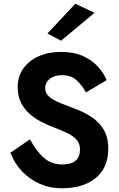

<svg xmlns="http://www.w3.org/2000/svg" viewBox="-20 -993 642 1032"><path d="M488 -924 385 -973 235 -813 308 -774ZM141 -244 36 -172Q58 -114 99 -71.5Q140 -29 194 -5Q248 19 310 19Q428 19 495 -36.5Q562 -92 562 -194Q562 -256 536.5 -297.5Q511 -339 470 -365.5Q429 -392 384 -408Q342 -424 305.5 -438.5Q269 -453 246 -472Q223 -491 223 -518Q223 -550 248 -569.5Q273 -589 314 -589Q360 -589 390 -563Q420 -537 442 -496L553 -562Q539 -598 508 -633Q477 -668 427.5 -691Q378 -714 308 -714Q240 -714 187.5 -690.5Q135 -667 105 -624.5Q75 -582 75 -524Q75 -475 94 -439Q113 -403 142 -378.5Q171 -354 202.5 -338Q234 -322 260 -312Q300 -297 334 -281.5Q368 -266 389 -245Q410 -224 410 -190Q410 -109 315 -109Q257 -109 216.5 -144Q176 -179 141 -244Z"/></svg>

Font: Jost-600-Semi-PL
Style: Regular
Weight: 600
Version: Version 3.300; ttfautohint (v0.97) -l 8 -r 50 -G 200 -x 14 -